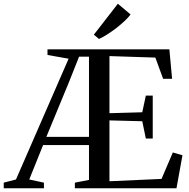

<svg xmlns="http://www.w3.org/2000/svg" viewBox="-72 -1007 1010 1027"><path d="M-52 0V-30L13.5 -47L295 -693L182 -713V-743H834L848.5 -585.5H800.5L759 -699L513.5 -707V-401.5L689 -406.5L708 -495.5H745V-266H708L689 -358.5L513.5 -363V-37.5L792 -50L852.5 -191.5L904 -176.5L872 0H328.5V-30L404 -44.5V-231H158.5L84.5 -47L163 -30V0ZM176 -275H404V-704H351L297 -568ZM457 -799 430 -821.5 558.5 -987 626.5 -929.5Q614 -913 594 -894.2Q574 -875.5 550.5 -857.2Q527 -839 503 -823.8Q479 -808.5 458.5 -799Z"/></svg>

Font: Merriweather 96pt
Style: Regular
Weight: 400
Version: Version 2.100